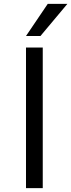

<svg xmlns="http://www.w3.org/2000/svg" viewBox="-20 -977 370 997"><path d="M190 -790H115L228 -957H330ZM115 0V-730H202V0Z"/></svg>

Font: Mplus 1p
Style: Regular
Weight: 400
Version: Version 1.061